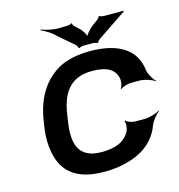

<svg xmlns="http://www.w3.org/2000/svg" viewBox="-131 -1041 1090 1166"><g transform="rotate(-15 413.5 -457.5)"><path d="M397 -110C248 -110 228 -211 245 -332L252 -379C270 -507 322 -601 466 -601C561 -601 609 -571 620 -511C623 -495 617 -461 606 -450L609 -448C620 -459 656 -470 676 -470H730C761 -470 807 -455 824 -441L827 -444C810 -458 788 -495 784 -525C769 -647 672 -721 483 -721C427 -721 375 -713 328 -697C203 -649 126 -536 104 -378L97 -332C90 -279 92 -232 100 -190C121 -74 195 10 381 10C436 10 484 4 530 -9C635 -38 706 -96 739 -186C750 -214 778 -248 798 -261L796 -264C777 -251 729 -237 700 -237H642C621 -237 590 -248 583 -259L578 -256C586 -246 583 -212 576 -196C548 -138 491 -110 397 -110ZM458 -869 434 -891C429 -894 421 -908 424 -912L419 -913C417 -909 399 -905 391 -905L342 -904C302 -903 256 -915 231 -925L228 -921C252 -911 293 -887 316 -862L415 -777C418 -773 426 -760 424 -757L429 -755C431 -759 451 -763 457 -763H518C524 -763 541 -759 543 -756L547 -757C546 -760 558 -773 562 -776L746 -900L747 -905H621C615 -905 595 -909 595 -913L591 -911C593 -908 580 -894 575 -891L546 -870C524 -854 492 -819 490 -802H496C498 -819 476 -854 458 -869Z"/></g></svg>

Font: Asimov
Style: EdgeWideIt
Weight: 500
Designer: Google
Version: Version 2.000980: 2014